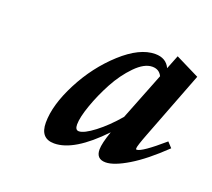

<svg xmlns="http://www.w3.org/2000/svg" viewBox="-65 -673 511 462"><g transform="rotate(20 190.0 -441.5)"><path d="M111.3 -292Q75.7 -292 75.7 -332.5Q75.7 -377.9 105.7 -436Q135.7 -494.1 181.6 -535.9Q227.5 -577.6 267.1 -577.6Q294.9 -577.6 305.2 -555.2L319.3 -590.8L380.4 -560.5L314.5 -389.2Q301.3 -355 301.3 -348.6Q301.3 -345.7 303.2 -345.7Q316.4 -345.7 368.2 -390.6L380.4 -377.4Q335.9 -334.5 300 -313Q264.2 -291.5 243.2 -291.5Q219.2 -291.5 219.2 -315.9Q219.2 -331.5 230.5 -363.8Q162.1 -292 111.3 -292ZM147.9 -354Q147.9 -339.8 157.2 -339.8Q170.4 -339.8 196.3 -359.6Q222.2 -379.4 248 -409.7L295.9 -531.2Q288.6 -546.4 271 -546.4Q250.5 -546.4 227.5 -522.9Q204.6 -499.5 187.5 -467.8Q170.4 -436 159.2 -404.1Q147.9 -372.1 147.9 -354Z"/></g></svg>

Font: Elstob 6pt
Style: Italic
Weight: 400
Italic angle: -20°
Designer: Peter S. Baker
Version: Version 1.015